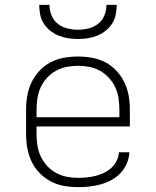

<svg xmlns="http://www.w3.org/2000/svg" viewBox="-20 -760 640 788"><path d="M301 8Q272 8 243 3Q214 -2 188.5 -15.5Q163 -29 142.5 -50Q122 -71 109.5 -97.5Q97 -124 92 -152.5Q87 -181 87 -210V-310Q87 -339 92 -367.5Q97 -396 109.5 -422Q122 -448 142 -469.5Q162 -491 188 -504.5Q214 -518 242.5 -523Q271 -528 300 -528Q329 -528 357.5 -523Q386 -518 412 -504.5Q438 -491 458 -469.5Q478 -448 490.5 -422Q503 -396 508 -367.5Q513 -339 513 -310V-241H130V-210Q130 -186 133.5 -163Q137 -140 147 -118.5Q157 -97 173 -79.5Q189 -62 210 -50.5Q231 -39 254 -34.5Q277 -30 301 -30Q319 -30 337.5 -32Q356 -34 373.5 -38.5Q391 -43 407.5 -51Q424 -59 437.5 -71.5Q451 -84 459 -100.5Q467 -117 468 -135H511Q510 -112 500.5 -89.5Q491 -67 475 -50Q459 -33 438 -21.5Q417 -10 394 -3.5Q371 3 347.5 5.5Q324 8 301 8ZM130 -279H470V-310Q470 -333 466.5 -356.5Q463 -380 453 -401.5Q443 -423 427 -440.5Q411 -458 390.5 -469.5Q370 -481 346.5 -485.5Q323 -490 300 -490Q277 -490 253.5 -485.5Q230 -481 209.5 -469.5Q189 -458 173 -440.5Q157 -423 147 -401.5Q137 -380 133.5 -356.5Q130 -333 130 -310ZM300 -600Q280 -600 260 -603Q240 -606 221.5 -613.5Q203 -621 187 -633.5Q171 -646 160 -663Q149 -680 145 -700Q141 -720 141 -740H183Q183 -718 191.5 -697Q200 -676 217 -662.5Q234 -649 256 -643.5Q278 -638 300 -638Q322 -638 344 -643.5Q366 -649 383 -662.5Q400 -676 408.5 -697Q417 -718 417 -740H459Q459 -720 455 -700Q451 -680 440 -663Q429 -646 413 -633.5Q397 -621 378.5 -613.5Q360 -606 340 -603Q320 -600 300 -600Z"/></svg>

Font: Iosevka Aile Extralight
Style: Regular
Weight: 200
Designer: Belleve Invis
Foundry: Belleve Invis
Version: Version 31.1.0; ttfautohint (v1.8.4)